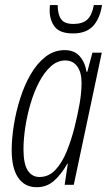

<svg xmlns="http://www.w3.org/2000/svg" viewBox="-20 -741 436 770"><path d="M127 9.8Q79.1 9.8 53 -28.3Q26.9 -66.4 26.9 -138.7Q26.9 -184.6 35.4 -238.5Q43.9 -292.5 60.8 -345.7Q77.6 -398.9 103 -442.9Q128.4 -486.8 162.6 -513.4Q196.8 -540 239.3 -540Q277.8 -540 299.3 -515.9Q320.8 -491.7 327.1 -453.1H330.1L350.6 -529.8H388.2L275.9 0H239.3L252 -84.5H250Q225.1 -40.5 196 -15.4Q167 9.8 127 9.8ZM138.2 -31.2Q175.8 -31.2 202.4 -59.8Q229 -88.4 247.6 -134Q266.1 -179.7 278.8 -230Q291 -278.8 299.1 -324.5Q307.1 -370.1 307.1 -409.2Q307.1 -450.2 290 -474.4Q272.9 -498.5 241.7 -498.5Q210 -498.5 183.6 -474.6Q157.2 -450.7 136.7 -411.4Q116.2 -372.1 102.3 -324.7Q88.4 -277.3 81.3 -229.7Q74.2 -182.1 74.2 -142.1Q74.2 -83.5 91.3 -57.4Q108.4 -31.2 138.2 -31.2ZM272.9 -606.9Q220.2 -606.9 199.7 -633.5Q179.2 -660.2 179.2 -698.7Q179.2 -712.4 180.2 -720.7H211.4Q211.4 -684.1 224.6 -664.6Q237.8 -645 274.4 -645Q310.5 -645 329.6 -662.1Q348.6 -679.2 356.4 -720.7H389.2Q380.4 -665.5 352.8 -636.2Q325.2 -606.9 272.9 -606.9Z"/></svg>

Font: Open Sans Condensed Light
Style: Italic
Weight: 300
Width: 3
Italic angle: -12°
Designer: Monotype Design Team
Foundry: Monotype Imaging Inc.
Version: Version 3.000; ttfautohint (v1.8.4)